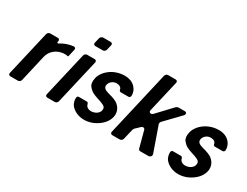

<svg xmlns="http://www.w3.org/2000/svg" viewBox="-67 -1131 2061 1602"><g transform="rotate(30 964.0 -330.0)"><path d="M400 -389 416 -460C419 -473 410 -482 397 -481C351 -476 307 -459 275 -438C268 -434 260 -438 262 -446L264 -454C267 -466 259 -476 247 -476H173C161 -476 149 -466 146 -454L46 -22C43 -10 51 0 63 0H137C149 0 161 -10 164 -22L223 -279C235 -333 285 -388 367 -388C376 -388 386 -387 395 -385C397 -384 399 -386 400 -389Z M419 0H492C504 0 516 -10 519 -22L619 -454C622 -466 614 -476 602 -476H529C517 -476 505 -466 502 -454L402 -22C399 -10 407 0 419 0ZM551 -573H624C636 -573 648 -583 651 -595L663 -645C666 -657 658 -667 646 -667H573C561 -667 549 -657 546 -645L534 -595C531 -583 539 -573 551 -573Z M791 -84C763 -84 741 -100 738 -122C737 -127 729 -137 724 -137H645C614 -137 632 -76 638 -64C659 -24 713 7 774 7C821 7 865 -7 906 -36C947 -65 971 -99 980 -138C988 -172 979 -206 958 -231C936 -257 917 -264 879 -277L843 -287C812 -296 786 -308 794 -342C800 -366 825 -393 862 -393C889 -393 909 -381 912 -360C912 -354 920 -345 926 -345H1001C1012 -345 1019 -352 1021 -363C1022 -391 1014 -417 994 -440C969 -468 934 -482 889 -482C783 -482 700 -411 684 -341C676 -306 679 -280 693 -262C722 -226 745 -218 793 -202L815 -195C836 -188 853 -180 862 -172C871 -164 873 -151 869 -134C863 -108 830 -84 791 -84Z M1045 0H1118C1130 0 1142 -10 1145 -22L1169 -124C1170 -127 1175 -136 1177 -138L1218 -177C1232 -190 1249 -188 1254 -173L1297 -12C1299 -6 1307 0 1314 0H1393C1411 0 1425 -17 1420 -33L1335 -275C1333 -281 1337 -293 1342 -299L1479 -441C1495 -457 1489 -476 1470 -476H1408C1403 -476 1392 -471 1388 -467L1255 -326C1238 -308 1213 -317 1218 -339L1289 -645C1292 -657 1284 -667 1272 -667H1199C1187 -667 1175 -657 1172 -645L1028 -22C1025 -10 1033 0 1045 0Z M1698 -84C1670 -84 1648 -100 1645 -122C1644 -127 1636 -137 1631 -137H1552C1521 -137 1539 -76 1545 -64C1566 -24 1620 7 1681 7C1728 7 1772 -7 1813 -36C1854 -65 1878 -99 1887 -138C1895 -172 1886 -206 1865 -231C1843 -257 1824 -264 1786 -277L1750 -287C1719 -296 1693 -308 1701 -342C1707 -366 1732 -393 1769 -393C1796 -393 1816 -381 1819 -360C1819 -354 1827 -345 1833 -345H1908C1919 -345 1926 -352 1928 -363C1929 -391 1921 -417 1901 -440C1876 -468 1841 -482 1796 -482C1690 -482 1607 -411 1591 -341C1583 -306 1586 -280 1600 -262C1629 -226 1652 -218 1700 -202L1722 -195C1743 -188 1760 -180 1769 -172C1778 -164 1780 -151 1776 -134C1770 -108 1737 -84 1698 -84Z"/></g></svg>

Font: DIN Rundschrift
Style: BreitKursiv
Weight: 400
Width: 7
Version: Version 1.027